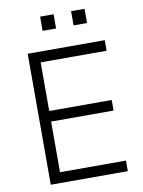

<svg xmlns="http://www.w3.org/2000/svg" viewBox="-97 -972 774 1038"><g transform="rotate(-10 289.5 -452.5)"><path d="M96 0V-719H519V-661H157V-394H500V-336H157V-58H519V0ZM367 -827V-905H441V-827ZM197 -827V-905H271V-827Z"/></g></svg>

Font: Nunitoga
Style: Light
Weight: 300
Designer: Vernon Adams
Foundry: Vernon Adams
Version: Version 1.0